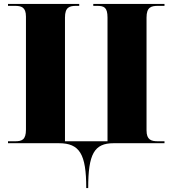

<svg xmlns="http://www.w3.org/2000/svg" viewBox="-20 -734 883 984"><path d="M422 230H432C432 55 463 0 562 0H823V-10H790C755 -10 731 -17 731 -66V-644C731 -697 754 -704 790 -704H823V-714H458V-704H477C513 -704 531 -697 531 -644V-10H313V-644C313 -697 336 -704 371 -704H386V-714H21V-704H55C89 -704 113 -698 113 -649V-70C113 -17 92 -10 57 -10H21V0H282C388 0 422 55 422 230Z"/></svg>

Font: Noto Serif Display Black
Style: Regular
Weight: 900
Designer: Monotype Design Team
Foundry: Monotype Imaging Inc.
Version: Version 2.009